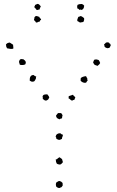

<svg xmlns="http://www.w3.org/2000/svg" viewBox="-20 -940 589 969"><path d="M45.9 -714.8Q45.9 -709 46.9 -704.6Q47.9 -700.2 46.9 -694.3Q39.1 -692.4 31.7 -693.4Q24.4 -694.3 15.6 -696.3Q9.8 -707 10.7 -710Q11.7 -712.9 9.8 -715.8Q17.6 -723.6 21 -723.6Q24.4 -723.6 26.4 -725.6Q33.2 -723.6 37.1 -720.2Q41 -716.8 45.9 -714.8ZM539.1 -711.9Q537.1 -708 535.6 -704.1Q534.2 -700.2 531.2 -698.2Q527.3 -698.2 525.9 -697.3Q524.4 -696.3 519.5 -697.3Q511.7 -700.2 510.7 -701.7Q509.8 -703.1 507.8 -704.1Q507.8 -709 505.9 -712.9Q503.9 -716.8 508.8 -718.8Q513.7 -725.6 519.5 -726.1Q525.4 -726.6 527.3 -725.6Q531.2 -724.6 531.7 -722.2Q532.2 -719.7 536.1 -718.8ZM485.4 -622.1Q483.4 -617.2 479.5 -613.8Q475.6 -610.4 471.7 -607.4Q467.8 -609.4 464.8 -610.4Q461.9 -611.3 458 -612.3Q453.1 -620.1 451.7 -621.1Q450.2 -622.1 450.2 -626Q453.1 -636.7 458 -639.6Q470.7 -640.6 472.7 -638.7Q474.6 -636.7 477.5 -637.7Q482.4 -631.8 485.4 -622.1ZM108.4 -616.2Q103.5 -612.3 95.2 -611.8Q86.9 -611.3 80.1 -613.3Q74.2 -627.9 77.1 -632.8Q79.1 -639.6 85 -641.6Q86.9 -642.6 90.3 -641.6Q93.8 -640.6 96.7 -641.6Q100.6 -638.7 105 -635.3Q109.4 -631.8 110.4 -625ZM414.1 -555.7Q416 -553.7 417 -550.3Q418 -546.9 420.9 -544.9Q418.9 -540 420.4 -539.1Q421.9 -538.1 422.9 -534.2Q419.9 -532.2 418.5 -529.3Q417 -526.4 415 -523.4Q407.2 -520.5 398.9 -523.9Q390.6 -527.3 386.7 -533.2Q386.7 -537.1 387.2 -539.1Q387.7 -541 387.7 -545.9Q395.5 -553.7 414.1 -555.7ZM218.8 -463.9Q228.5 -453.1 228.5 -447.3Q222.7 -438.5 222.7 -437.5Q215.8 -433.6 215.3 -433.1Q214.8 -432.6 212.9 -432.6Q208 -431.6 204.1 -434.6Q200.2 -437.5 195.3 -441.4Q197.3 -445.3 195.8 -448.2Q194.3 -451.2 195.3 -454.1Q197.3 -460.9 203.6 -462.4Q210 -463.9 218.8 -463.9ZM348.6 -461.9Q350.6 -457 353.5 -455.1Q356.4 -453.1 359.4 -450.2Q360.4 -445.3 357.9 -442.9Q355.5 -440.4 355.5 -435.5Q350.6 -436.5 348.6 -434.6Q346.7 -432.6 343.8 -432.6Q338.9 -432.6 335.4 -437Q332 -441.4 326.2 -443.4Q326.2 -456.1 328.1 -455.6Q330.1 -455.1 331.1 -456.1ZM288.1 -369.1Q291 -367.2 292.5 -363.8Q293.9 -360.4 295.9 -358.4Q293.9 -353.5 293.9 -350.1Q293.9 -346.7 292 -341.8Q288.1 -342.8 286.1 -341.3Q284.2 -339.8 281.2 -337.9Q276.4 -338.9 273.9 -340.8Q271.5 -342.8 266.6 -344.7Q266.6 -347.7 264.6 -350.1Q262.7 -352.5 262.7 -356.4Q270.5 -369.1 275.4 -369.6Q280.3 -370.1 288.1 -369.1ZM297.9 -259.8Q294.9 -247.1 293.5 -245.6Q292 -244.1 293 -239.3Q290 -238.3 287.6 -236.8Q285.2 -235.4 282.2 -234.4Q277.3 -233.4 272.9 -235.4Q268.6 -237.3 264.6 -239.3Q264.6 -247.1 260.7 -250Q263.7 -267.6 284.2 -267.6Q291 -260.7 297.9 -259.8ZM163.1 -553.7Q161.1 -550.8 161.1 -543Q155.3 -531.2 152.8 -529.8Q150.4 -528.3 147.5 -528.3Q141.6 -526.4 137.7 -528.8Q133.8 -531.2 129.9 -533.2Q128.9 -561.5 149.4 -561.5Q156.2 -554.7 163.1 -553.7ZM280.3 -146.5Q290 -138.7 291 -138.7Q292 -138.7 293.9 -134.8Q294.9 -132.8 295.4 -128.9Q295.9 -125 297.9 -122.1Q294.9 -119.1 291.5 -114.7Q288.1 -110.4 282.2 -109.4Q280.3 -109.4 274.4 -110.8Q268.6 -112.3 266.6 -114.3Q261.7 -124 262.2 -127.9Q262.7 -131.8 260.7 -134.8Q269.5 -136.7 270 -138.7Q270.5 -140.6 272.5 -141.6ZM296.9 -16.6Q294.9 -13.7 295.9 -10.7Q296.9 -7.8 296.9 -4.9Q293 2 290 4.9Q287.1 4.9 284.7 6.8Q282.2 8.8 279.3 8.8Q274.4 8.8 271 6.8Q267.6 4.9 264.6 2.9Q259.8 -7.8 263.7 -18.6Q267.6 -20.5 272 -23.9Q276.4 -27.3 281.2 -26.4Q291 -23.4 293 -18.6ZM185.5 -907.2Q184.6 -902.3 182.1 -900.9Q179.7 -899.4 181.6 -893.6Q173.8 -891.6 170.9 -890.1Q168 -888.7 164.1 -890.6Q156.2 -902.3 152.3 -904.3Q156.2 -909.2 157.2 -915Q162.1 -917 166.5 -919.4Q170.9 -921.9 176.8 -918Q182.6 -911.1 184.1 -910.2Q185.5 -909.2 185.5 -907.2ZM161.1 -859.4Q169.9 -858.4 171.9 -856.9Q173.8 -855.5 177.7 -855.5Q180.7 -848.6 183.1 -847.2Q185.5 -845.7 187.5 -843.8Q187.5 -838.9 184.1 -837.9Q180.7 -836.9 181.6 -832Q170.9 -829.1 168.5 -827.1Q166 -825.2 161.1 -827.1Q159.2 -832 156.2 -834Q153.3 -835.9 151.4 -839.8Q154.3 -849.6 153.8 -851.1Q153.3 -852.5 155.3 -854.5ZM392.6 -919.9Q400.4 -917 401.9 -914.6Q403.3 -912.1 405.3 -910.2Q403.3 -907.2 403.3 -903.3Q403.3 -899.4 401.4 -897.5Q399.4 -895.5 397 -893.1Q394.5 -890.6 393.6 -889.6Q385.7 -892.6 385.3 -891.6Q384.8 -890.6 382.8 -889.6Q378.9 -891.6 377.4 -894Q376 -896.5 371.1 -896.5Q367.2 -909.2 372.1 -916Q378.9 -919.9 392.6 -919.9ZM400.4 -829.1 383.8 -826.2Q376 -830.1 375 -831.5Q374 -833 371.1 -833Q369.1 -837.9 370.1 -840.8Q371.1 -843.8 372.1 -846.7Q374 -855.5 378.9 -856Q383.8 -856.4 387.7 -859.4Q396.5 -855.5 404.3 -848.6Q406.2 -837.9 400.4 -829.1Z"/></svg>

Font: Codystar
Style: Light
Weight: 300
Version: Version 1.000